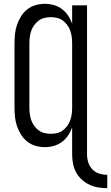

<svg xmlns="http://www.w3.org/2000/svg" viewBox="-20 -763 582 1006"><path d="M542 223Q518 223 494 219Q470 215 448 204.5Q426 194 408 177.5Q390 161 378.5 139.5Q367 118 362.5 94Q358 70 358 46V-96Q350 -73 336.5 -53Q323 -33 304 -19Q285 -5 262 1.5Q239 8 215 8Q190 8 166 1Q142 -6 122.5 -21.5Q103 -37 90 -58Q77 -79 69 -102.5Q61 -126 58.5 -150.5Q56 -175 56 -200V-535Q56 -560 58.5 -584.5Q61 -609 69 -632.5Q77 -656 90 -677Q103 -698 122.5 -713.5Q142 -729 166 -736Q190 -743 215 -743Q239 -743 262 -736.5Q285 -730 304 -716Q323 -702 336.5 -682Q350 -662 358 -639V-735H436V46Q436 67 442.5 88Q449 109 464 124.5Q479 140 500 146.5Q521 153 542 153ZM246 -62Q263 -62 279.5 -66Q296 -70 309.5 -80Q323 -90 333 -104Q343 -118 348.5 -134Q354 -150 356 -166.5Q358 -183 358 -200V-535Q358 -552 356 -568.5Q354 -585 348.5 -601Q343 -617 333 -631Q323 -645 309.5 -655Q296 -665 279.5 -669Q263 -673 246 -673Q229 -673 212.5 -669Q196 -665 182.5 -655Q169 -645 159 -631Q149 -617 143.5 -601Q138 -585 136 -568.5Q134 -552 134 -535V-200Q134 -183 136 -166.5Q138 -150 143.5 -134Q149 -118 159 -104Q169 -90 182.5 -80Q196 -70 212.5 -66Q229 -62 246 -62Z"/></svg>

Font: Iosevka Custom
Style: Regular
Weight: 400
Monospace: yes
Designer: Belleve Invis
Foundry: Belleve Invis
Version: Version 32.5.0; ttfautohint (v1.8.4)